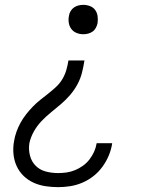

<svg xmlns="http://www.w3.org/2000/svg" viewBox="-20 -558 640 791"><path d="M219 213Q193 213 167 209Q141 205 118 194.5Q95 184 77 166.5Q59 149 48.5 126Q38 103 35.5 76.5Q33 50 38 23Q41 4 48 -15.5Q55 -35 65 -53Q75 -71 88 -87.5Q101 -104 115.5 -119Q130 -134 146.5 -147Q163 -160 179.5 -173Q196 -186 211.5 -200.5Q227 -215 237.5 -233Q248 -251 253.5 -270.5Q259 -290 262 -309H328Q324 -284 318 -259.5Q312 -235 299.5 -211.5Q287 -188 269.5 -167.5Q252 -147 231.5 -129.5Q211 -112 190 -95Q169 -78 150.5 -58.5Q132 -39 119 -15.5Q106 8 101 32Q97 58 103.5 83Q110 108 127 125Q144 142 168.5 148.5Q193 155 219 155Q237 155 254.5 152.5Q272 150 289 143Q306 136 321.5 125Q337 114 348.5 99Q360 84 367.5 67.5Q375 51 378 33Q378 33 378 32.5Q378 32 378 32H442Q442 32 442 32.5Q442 33 442 34Q438 59 428 83Q418 107 402 129Q386 151 365 167.5Q344 184 319.5 194.5Q295 205 269.5 209Q244 213 219 213ZM323 -417Q308 -417 295 -422.5Q282 -428 274 -438.5Q266 -449 263.5 -463.5Q261 -478 264 -492Q265 -502 270.5 -511.5Q276 -521 284.5 -527Q293 -533 303 -535.5Q313 -538 323 -538Q337 -538 350.5 -533Q364 -528 372 -517Q380 -506 382 -492Q384 -478 382 -463Q380 -453 375 -443.5Q370 -434 361.5 -428Q353 -422 343 -419.5Q333 -417 323 -417Z"/></svg>

Font: Iosevka Slab LtExObl
Style: Regular
Weight: 300
Width: 7
Italic angle: -9°
Monospace: yes
Designer: Belleve Invis
Foundry: Belleve Invis
Version: Version 11.1.0; ttfautohint (v1.8.3)